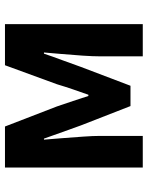

<svg xmlns="http://www.w3.org/2000/svg" viewBox="70 -670 600 780"><g transform="rotate(-90 370.0 -280.0)"><path d="M79.3 0V-559.8H246.1L327.6 -348.7Q339.2 -314.7 349.7 -283.4Q360.2 -252.1 370.1 -221H375.1Q386.2 -252.1 396.9 -283.4Q407.6 -314.7 417.8 -348.7L495 -559.8H662V0H531.1V-172.9Q531.1 -201.5 533.9 -243.4Q536.8 -285.4 540.5 -328.1Q544.2 -370.9 546.8 -401.4H542Q530 -365.6 515 -325.5Q500 -285.5 488 -250.9L411.6 -49.9H329.1L250.7 -250.9Q238.7 -285.5 223.7 -325.9Q208.7 -366.4 196.9 -401.4H192.7Q195.3 -370.9 198.6 -328.1Q202 -285.4 204.9 -243.4Q207.9 -201.5 207.9 -172.9V0Z"/></g></svg>

Font: Shanggu Sans SC VF
Style: Regular
Weight: 250
Designer: GuiWonder
Version: Version 1.021